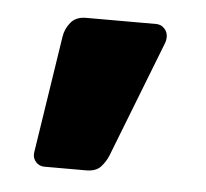

<svg xmlns="http://www.w3.org/2000/svg" viewBox="-32 -210 342 319"><g transform="rotate(5 139.0 -51.0)"><path d="M52.4 75Q43.8 75 38.1 68.7Q32.4 62.4 33.4 53.4L63.6 -142.9Q65.6 -156.1 74.3 -166.7Q82.9 -177.4 99.9 -177.4H216.7Q225 -177.4 230.6 -171.4Q236.1 -165.5 236.1 -157.6Q236.1 -151.7 234 -146.5L158.5 47.1Q154.5 57.1 146.5 66.1Q138.5 75 121.9 75Z"/></g></svg>

Font: Rubik Light
Style: Regular
Weight: 300
Designer: Hubert and Fischer
Foundry: Hubert and Fischer
Version: Version 2.300;gftools[0.9.30]